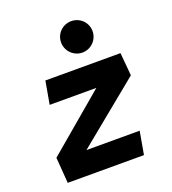

<svg xmlns="http://www.w3.org/2000/svg" viewBox="-136 -854 859 957"><g transform="rotate(-20 293.0 -375.5)"><path d="M538.1 -396 527.3 -517.6H128.9L107.4 -396H355L48.8 -136.7L59.1 0H463.4L484.9 -121.6H202.6ZM350.6 -585C396.5 -585 434.1 -622.6 434.1 -668.5C434.1 -715.3 396.5 -751.5 350.6 -751.5C304.7 -751.5 267.1 -715.3 267.1 -668.5C267.1 -622.6 304.7 -585 350.6 -585Z"/></g></svg>

Font: Cascadia Code NF
Style: Bold Italic
Weight: 700
Italic angle: -10°
Monospace: yes
Designer: Aaron Bell
Foundry: Saja Typeworks
Version: Version 2404.023